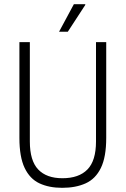

<svg xmlns="http://www.w3.org/2000/svg" viewBox="-20 -888 602 920"><path d="M278 12Q215 12 169 -9.5Q123 -31 98 -83.5Q73 -136 73 -227V-686H123V-210Q123 -118 163 -76Q203 -34 279 -34Q358 -34 399 -76Q440 -118 440 -210V-686H489V-227Q489 -136 463.5 -83.5Q438 -31 390.5 -9.5Q343 12 278 12ZM263 -736 334 -868H388L389 -865L305 -736Z"/></svg>

Font: Archivo Condensed Thin
Style: Regular
Weight: 250
Width: 3
Designer: Hector Gatti
Foundry: Omnibus-Type
Version: Version 2.001